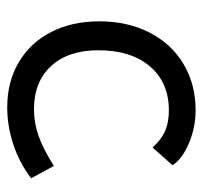

<svg xmlns="http://www.w3.org/2000/svg" viewBox="-35 -519 561 531"><g transform="rotate(90 245.5 -253.5)"><path d="M39 -248Q39 -326 70 -386.5Q101 -447 157 -480.5Q213 -514 285 -514Q332 -514 376 -495.5Q420 -477 437 -450L388 -395Q365 -420 341.5 -430Q318 -440 285 -440Q208 -440 163.5 -387.5Q119 -335 119 -245Q119 -162 162.5 -114.5Q206 -67 282 -67Q320 -67 355.5 -79.5Q391 -92 439 -122L473 -59Q431 -27 380 -10Q329 7 277 7Q206 7 152 -25Q98 -57 68.5 -114.5Q39 -172 39 -248Z"/></g></svg>

Font: Bellota Text
Style: Bold
Weight: 700
Designer: Kemie Guaida
Foundry: Kemie Guaida
Version: Version 4.001